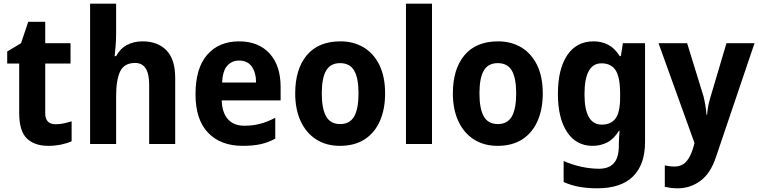

<svg xmlns="http://www.w3.org/2000/svg" viewBox="-20 -780 4108 1040"><path d="M282 -107Q304 -107 324.5 -111.5Q345 -116 368 -123V-15Q345 -4 311.5 3Q278 10 241 10Q168 10 126 -29.5Q84 -69 84 -168V-436H19V-501L94 -546L133 -662H225V-546H362V-436H225V-166Q225 -107 282 -107Z M609 -599Q609 -564 606 -529Q603 -494 601 -476H609Q631 -517 668 -536.5Q705 -556 752 -556Q834 -556 881.5 -507.5Q929 -459 929 -358V0H788V-321Q788 -439 712 -439Q653 -439 631 -393.5Q609 -348 609 -260V0H468V-760H609Z M1275 -556Q1380 -556 1440 -490.5Q1500 -425 1500 -309V-236H1181Q1183 -170 1214.5 -134.5Q1246 -99 1303 -99Q1350 -99 1389.5 -109.5Q1429 -120 1471 -142V-29Q1433 -8 1391.5 1Q1350 10 1295 10Q1175 10 1107 -61Q1039 -132 1039 -269Q1039 -411 1102.5 -483.5Q1166 -556 1275 -556ZM1275 -452Q1236 -452 1211 -424Q1186 -396 1183 -333H1367Q1367 -386 1344 -419Q1321 -452 1275 -452Z M2066 -274Q2066 -189 2038 -125Q2010 -61 1955.5 -25.5Q1901 10 1821 10Q1747 10 1692.5 -25Q1638 -60 1608.5 -124Q1579 -188 1579 -274Q1579 -406 1642 -481Q1705 -556 1824 -556Q1895 -556 1949.5 -523.5Q2004 -491 2035 -428Q2066 -365 2066 -274ZM1723 -274Q1723 -191 1746.5 -149.5Q1770 -108 1823 -108Q1875 -108 1898.5 -149.5Q1922 -191 1922 -274Q1922 -357 1898.5 -397.5Q1875 -438 1822 -438Q1770 -438 1746.5 -397.5Q1723 -357 1723 -274Z M2320 0H2179V-760H2320Z M2920 -274Q2920 -189 2892 -125Q2864 -61 2809.5 -25.5Q2755 10 2675 10Q2601 10 2546.5 -25Q2492 -60 2462.5 -124Q2433 -188 2433 -274Q2433 -406 2496 -481Q2559 -556 2678 -556Q2749 -556 2803.5 -523.5Q2858 -491 2889 -428Q2920 -365 2920 -274ZM2577 -274Q2577 -191 2600.5 -149.5Q2624 -108 2677 -108Q2729 -108 2752.5 -149.5Q2776 -191 2776 -274Q2776 -357 2752.5 -397.5Q2729 -438 2676 -438Q2624 -438 2600.5 -397.5Q2577 -357 2577 -274Z M3195 -556Q3239 -556 3274.5 -537.5Q3310 -519 3337 -476H3343L3354 -546H3474V-11Q3474 111 3409 175.5Q3344 240 3215 240Q3165 240 3120.5 232.5Q3076 225 3033 206V92Q3081 113 3130 123.5Q3179 134 3225 134Q3278 134 3305 104Q3332 74 3332 9V-1Q3332 -19 3333.5 -38Q3335 -57 3336 -72H3333Q3305 -27 3269 -8.5Q3233 10 3190 10Q3101 10 3051.5 -65Q3002 -140 3002 -271Q3002 -406 3052.5 -481Q3103 -556 3195 -556ZM3238 -437Q3146 -437 3146 -269Q3146 -105 3240 -105Q3289 -105 3314 -138Q3339 -171 3339 -253V-273Q3339 -362 3314.5 -399.5Q3290 -437 3238 -437Z M3547 -546H3702L3791 -257Q3797 -232 3801 -208Q3805 -184 3807 -158H3810Q3812 -184 3816.5 -207Q3821 -230 3829 -256L3915 -546H4067L3858 71Q3829 159 3774 199.5Q3719 240 3652 240Q3629 240 3612 237.5Q3595 235 3581 232V116Q3591 118 3604.5 120Q3618 122 3633 122Q3673 122 3696.5 96Q3720 70 3734 23L3742 -5Z"/></svg>

Font: Noto Sans Gurmukhi UI SemiCondensed
Style: Bold
Weight: 700
Width: 4
Designer: Jelle Bosma - Monotype Design Team
Foundry: Monotype Imaging Inc.
Version: Version 2.004; ttfautohint (v1.8.4.7-5d5b)